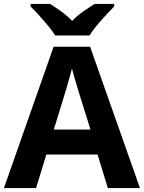

<svg xmlns="http://www.w3.org/2000/svg" viewBox="-20 -954 730 974"><path d="M527 0 475 -170H215L163 0H0L252 -717H437L690 0ZM387 -463Q382 -480 374 -506Q366 -532 358 -559Q350 -586 345 -606Q340 -586 331.5 -556.5Q323 -527 315.5 -500.5Q308 -474 304 -463L253 -297H439ZM260 -774Q246 -797 223.5 -824Q201 -851 177.5 -877Q154 -903 135 -921V-934H234Q260 -918 290 -896.5Q320 -875 346 -848Q372 -875 403 -896.5Q434 -918 460 -934H559V-921Q541 -903 517 -877Q493 -851 470.5 -824Q448 -797 434 -774Z"/></svg>

Font: Noto Sans Bengali UI
Style: Bold
Weight: 700
Designer: Jelle Bosma - Monotype Design Team
Foundry: Monotype Imaging Inc.
Version: Version 2.003; ttfautohint (v1.8.4.7-5d5b)